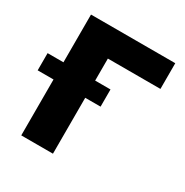

<svg xmlns="http://www.w3.org/2000/svg" viewBox="-208 -840 938 973"><g transform="rotate(30 261.0 -353.5)"><path d="M541 -556.6H233.4V-427.7H323.2V-327.1H233.4V0H47.9V-327.1H-44.9V-427.7H47.9V-707H541Z"/></g></svg>

Font: Pretendard JP Black
Style: Regular
Weight: 900
Designer: Base glyphs from Inter by Rasmus Andersson; Hangeul glyphs from Noto Sans CJK(Source Han Sans) by Jang Soo-young and Kan
Foundry: Kil Hyung-jin
Version: Version 1.309